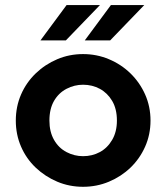

<svg xmlns="http://www.w3.org/2000/svg" viewBox="-20 -718 651 753"><path d="M305.7 14.6Q252 14.6 204.6 -5.4Q157.2 -25.4 120.1 -60.5Q83 -95.7 62.5 -143.1Q42 -190.4 42 -245.1Q42 -299.8 62.5 -347.2Q83 -394.5 120.1 -430.2Q157.2 -465.8 204.6 -485.8Q252 -505.9 305.7 -505.9Q359.4 -505.9 407.2 -485.8Q455.1 -465.8 491.7 -430.2Q528.3 -394.5 549.3 -347.2Q570.3 -299.8 570.3 -245.1Q570.3 -190.4 549.3 -143.1Q528.3 -95.7 491.7 -60.5Q455.1 -25.4 407.2 -5.4Q359.4 14.6 305.7 14.6ZM305.7 -105.5Q341.8 -105.5 371.6 -121.6Q401.4 -137.7 419.9 -169.4Q438.5 -201.2 438.5 -245.1Q438.5 -291 419.9 -322.3Q401.4 -353.5 371.6 -369.6Q341.8 -385.7 305.7 -385.7Q271.5 -385.7 240.7 -369.6Q210 -353.5 191.9 -322.3Q173.8 -291 173.8 -245.1Q173.8 -201.2 191.9 -169.4Q210 -137.7 240.7 -121.6Q271.5 -105.5 305.7 -105.5ZM312.5 -559.6 415 -698.2H545.9L412.1 -559.6ZM138.7 -559.6 241.2 -698.2H372.1L238.3 -559.6Z"/></svg>

Font: Sen
Style: Bold
Weight: 700
Designer: Kosal Sen, Philatype
Foundry: Philatype
Version: Version 2.000;gftools[0.9.31]